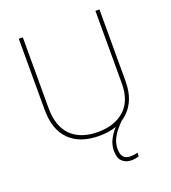

<svg xmlns="http://www.w3.org/2000/svg" viewBox="-163 -833 1039 1170"><g transform="rotate(-20 356.0 -248.5)"><path d="M431 122Q431 159 445.5 175.5Q460 192 489 192Q518 192 537 185V209Q529 212 516 214.5Q503 217 487 217Q453 217 429.5 196Q406 175 406 126Q406 89 422.5 56Q439 23 466 -7Q417 10 355 10Q231 10 163 -57Q95 -124 95 -254V-714H121V-256Q121 -136 182.5 -75.5Q244 -15 356 -15Q463 -15 527.5 -72.5Q592 -130 592 -244V-714H618V-252Q618 -171 590 -116Q562 -61 513 -30Q495 -12 476 11Q457 34 444 62Q431 90 431 122Z"/></g></svg>

Font: Noto Sans Syriac Western Thin
Style: Regular
Weight: 100
Designer: Patrick Giasson and the Monotype Design Team
Foundry: Monotype Imaging Inc.
Version: Version 3.000; ttfautohint (v1.8.4.7-5d5b)